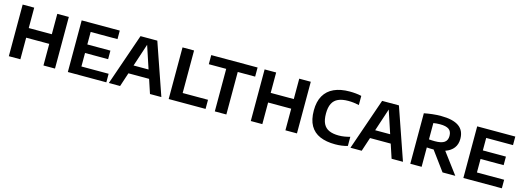

<svg xmlns="http://www.w3.org/2000/svg" viewBox="-5 -1366 5802 2137"><g transform="rotate(15 2896.0 -297.0)"><path d="M74 0V-595H207V-360H473V-595H606V0H473V-249H207V0Z M754 0V-595H1193V-496.5H884V-98.5H1197.5V0ZM833 -254V-352.5H1150V-254Z M1226.5 0 1432 -595H1625.5L1831.5 0H1700.5L1521 -542H1535L1356 0ZM1366 -160.5 1394.5 -259.5H1662.5L1691 -160.5Z M1916 0V-595H2049V-105H2341V0Z M2447.5 0V-490H2247V-595H2781V-490H2580.5V0Z M2862 0V-595H2995V-360H3261V-595H3394V0H3261V-249H2995V0Z M3835 7.5Q3731.5 7.5 3658.8 -23.8Q3586 -55 3547.5 -122.2Q3509 -189.5 3509 -296.5Q3509 -398.5 3548 -466.5Q3587 -534.5 3661.2 -568.5Q3735.5 -602.5 3842 -602.5Q3877 -602.5 3911.5 -599.2Q3946 -596 3977.5 -588.5V-483Q3947.5 -490 3916.5 -493.8Q3885.5 -497.5 3852.5 -497.5Q3784 -497.5 3738.5 -477.2Q3693 -457 3670.8 -413Q3648.5 -369 3648.5 -297.5Q3648.5 -224 3670.8 -180.2Q3693 -136.5 3737.2 -117Q3781.5 -97.5 3847.5 -97.5Q3880.5 -97.5 3912.8 -102.8Q3945 -108 3977.5 -117V-12Q3947.5 -2.5 3910.2 2.5Q3873 7.5 3835 7.5Z M4010.5 0 4216 -595H4409.5L4615.5 0H4484.5L4305 -542H4319L4140 0ZM4150 -160.5 4178.5 -259.5H4446.5L4475 -160.5Z M4700 0V-582Q4742 -590.5 4792 -596.5Q4842 -602.5 4894.5 -602.5Q5030.5 -602.5 5098.5 -555.5Q5166.5 -508.5 5166.5 -411.5Q5166.5 -348.5 5134.2 -306Q5102 -263.5 5042 -242Q4982 -220.5 4899.5 -220.5Q4881.5 -220.5 4864.5 -221Q4847.5 -221.5 4830.5 -223V0ZM5071.5 0 4869.5 -275H5012.5L5218.5 0ZM4900 -313Q4974 -313 5007.8 -337Q5041.5 -361 5041.5 -411.5Q5041.5 -464 5009 -487.2Q4976.5 -510.5 4907 -510.5Q4885.5 -510.5 4867 -508.8Q4848.5 -507 4830.5 -504V-316Q4850.5 -314.5 4865 -313.8Q4879.5 -313 4900 -313Z M5311.5 0V-595H5750.5V-496.5H5441.5V-98.5H5755V0ZM5390.5 -254V-352.5H5707.5V-254Z"/></g></svg>

Font: Encode Sans SC SemiBold
Style: Regular
Weight: 600
Version: Version 3.002